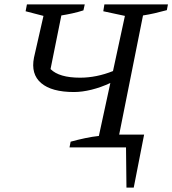

<svg xmlns="http://www.w3.org/2000/svg" viewBox="-20 -668 781 870"><path d="M315 -251Q214 -251 166.5 -291.5Q119 -332 134 -407L177 -596L96 -617L102 -648H364L358 -621Q333 -613 308 -607.5Q283 -602 258 -598L209 -355Q248 -316 343 -316Q417 -316 492 -346L546 -596L448 -617L453 -648H741L736 -622Q707 -614 680.5 -608Q654 -602 628 -598L520 -58H633L586 182H553L551 0H295L300 -26Q333 -35 366 -42Q399 -49 428 -52L480 -292Q437 -272 394.5 -261.5Q352 -251 315 -251Z"/></svg>

Font: Piazzolla SC
Style: Italic
Weight: 400
Italic angle: -11.3°
Designer: Juan Pablo del Peral
Foundry: Huerta Tipografica
Version: Version 1.330